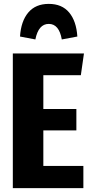

<svg xmlns="http://www.w3.org/2000/svg" viewBox="-20 -968 472 988"><path d="M412 -693 396 -581H203V-407H373V-297H203V-114H409V0H46V-693ZM378 -780 298 -765Q284 -845 231 -845Q178 -845 162 -765L83 -780Q88 -859 125.5 -903.5Q163 -948 231 -948Q299 -948 336 -903.5Q373 -859 378 -780Z"/></svg>

Font: Fira Sans Extra Condensed
Style: Bold
Weight: 700
Width: 1
Designer: Carrois Corporate & Edenspiekermann AG
Foundry: Carrois Corporate GbR & Edenspiekermann AG
Version: Version 4.203